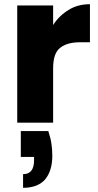

<svg xmlns="http://www.w3.org/2000/svg" viewBox="-20 -584 468 914"><path d="M210 40Q221.2 73.7 225.1 102.1Q229 127.4 229 158.2Q229 227.1 195.8 269Q160.6 310.1 89.8 310.1V245.1Q142.1 245.1 142.1 179.2V163.1H79.1V40ZM62 0V-558.1H232.9V-464.8Q261.2 -509.3 307.1 -537.1Q350.1 -564 408.2 -564V-382.8H360.8Q300.3 -382.8 267.1 -356.9Q232.9 -331.5 232.9 -258.8V0Z"/></svg>

Font: PoppinsZ
Style: Bold
Weight: 700
Designer: Ninad Kale (Devanagari), Jonny Pinhorn (Latin)
Foundry: Indian Type Foundry
Version: Version 3.002;FEAKit 1.0